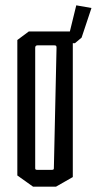

<svg xmlns="http://www.w3.org/2000/svg" viewBox="-20 -700 363 720"><path d="M323 -670 286 -559 261 -538H253V-36L190 0H104L45 -42V-550L88 -582H242L266 -680ZM192 -521Q192 -526 190.5 -528Q189 -530 183 -530H121Q112 -530 112 -521V-69Q112 -66 113.5 -64.5Q115 -63 121 -63H173Q179 -63 180.5 -64.5Q182 -66 182 -69Z"/></svg>

Font: Bahianita
Style: Regular
Weight: 400
Designer: Pablo Cosgaya & Dani Raskovsky
Foundry: Pablo Cosgaya & Dani Raskovsky
Version: Version 1.008